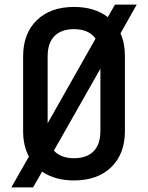

<svg xmlns="http://www.w3.org/2000/svg" viewBox="-20 -770 640 830"><path d="M29 40 105 -93Q80 -140 80 -203V-527Q80 -625 139 -682.5Q198 -740 300 -740Q389 -740 446 -696L477 -750H571L501 -626Q520 -583 520 -528V-203Q520 -105 461 -47.5Q402 10 300 10Q218 10 162 -28L123 40ZM186 -527V-237L393 -603Q364 -644 300 -644Q245 -644 215.5 -614Q186 -584 186 -527ZM300 -86Q355 -86 384.5 -116Q414 -146 414 -203V-473L213 -119Q243 -86 300 -86Z"/></svg>

Font: Tiny SemiBold
Style: Regular
Weight: 600
Designer: Philipp Nurullin, Konstantin Bulenkov
Foundry: JetBrains
Version: Version 2.251; ttfautohint (v1.8.4.7-5d5b)